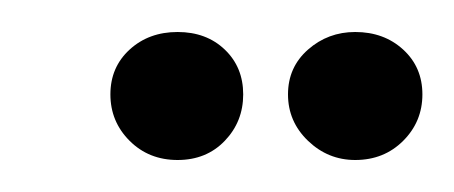

<svg xmlns="http://www.w3.org/2000/svg" viewBox="-20 -654 284 120"><path d="M91 -554Q73 -554 61 -566Q49 -578 49 -595Q49 -612 61 -623Q73 -634 91 -634Q109 -634 120.5 -623Q132 -612 132 -595Q132 -578 120.5 -566Q109 -554 91 -554ZM202 -554Q185 -554 172.5 -566Q160 -578 160 -595Q160 -612 172.5 -623Q185 -634 202 -634Q220 -634 232 -623Q244 -612 244 -595Q244 -578 232 -566Q220 -554 202 -554Z"/></svg>

Font: Alumni Sans Thin SemiBold
Style: Italic
Weight: 600
Italic angle: -8°
Version: Version 1.016